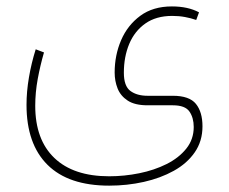

<svg xmlns="http://www.w3.org/2000/svg" viewBox="-20 -335 717 601"><path d="M321.8 246.1Q194.3 246.1 128.7 180.9Q63 115.7 63 -6.8Q63 -48.3 70.6 -92.8Q78.1 -137.2 91.8 -180.7L117.7 -170.9Q106 -130.4 98.1 -87.9Q90.3 -45.4 90.3 -3.9Q90.3 102.1 150.1 159.4Q210 216.8 321.8 216.8Q369.1 216.8 416 207.3Q462.9 197.8 501.5 178.5Q540 159.2 563.2 130.1Q586.4 101.1 586.4 62.5Q586.4 33.7 573 14.2Q559.6 -5.4 521 -5.4H441.9Q402.3 -5.4 379.9 -20Q357.4 -34.7 348.1 -58.1Q338.9 -81.5 338.9 -107.9Q338.9 -162.1 359.1 -209.2Q379.4 -256.3 419.2 -285.6Q459 -314.9 518.1 -314.9Q568.4 -314.9 603 -296.4L594.2 -272.5Q577.6 -278.3 559.1 -281.7Q540.5 -285.2 519 -285.2Q468.8 -285.2 435.1 -261.5Q401.4 -237.8 384.5 -197.5Q367.7 -157.2 367.7 -107.4Q367.7 -65.4 388.2 -50.3Q408.7 -35.2 441.9 -35.2H521Q572.8 -35.2 593.3 -9.8Q613.8 15.6 613.8 60.5Q613.8 106.9 589.6 141.8Q565.4 176.8 523.9 199.7Q482.4 222.7 430.2 234.4Q377.9 246.1 321.8 246.1Z"/></svg>

Font: Vazirmatn UI FD Thin
Style: Regular
Weight: 100
Designer: Saber Rastikerdar
Foundry: Saber Rastikerdar
Version: Version 33.003